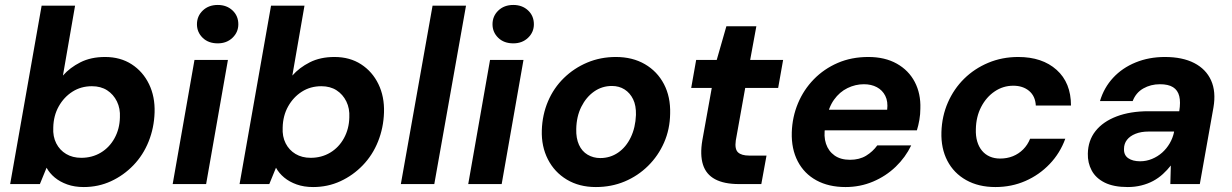

<svg xmlns="http://www.w3.org/2000/svg" viewBox="-20 -743 4973 775"><path d="M318 12Q281 12 251.5 1.5Q222 -9 201 -26.5Q180 -44 168 -66L141 0H21L148 -720H283L234 -438Q262 -470 304.5 -491.5Q347 -513 404 -513Q466 -513 511.5 -483.5Q557 -454 581.5 -403.5Q606 -353 604 -289Q602 -227 580 -172Q558 -117 518.5 -76Q479 -35 428 -11.5Q377 12 318 12ZM308 -106Q352 -106 387 -127Q422 -148 442.5 -185.5Q463 -223 464 -269Q466 -305 452 -333.5Q438 -362 412.5 -378.5Q387 -395 351 -395Q307 -395 272.5 -373Q238 -351 217 -313.5Q196 -276 195 -228Q193 -192 207 -164.5Q221 -137 247 -121.5Q273 -106 308 -106Z M677 0 765 -501H900L812 0ZM859 -568Q821 -568 798 -590.5Q775 -613 775 -645Q775 -678 798.5 -700.5Q822 -723 859 -723Q895 -723 918.5 -701Q942 -679 942 -645Q942 -613 918.5 -590.5Q895 -568 859 -568Z M1244 12Q1207 12 1177.5 1.5Q1148 -9 1127 -26.5Q1106 -44 1094 -66L1067 0H947L1074 -720H1209L1160 -438Q1188 -470 1230.5 -491.5Q1273 -513 1330 -513Q1392 -513 1437.5 -483.5Q1483 -454 1507.5 -403.5Q1532 -353 1530 -289Q1528 -227 1506 -172Q1484 -117 1444.5 -76Q1405 -35 1354 -11.5Q1303 12 1244 12ZM1234 -106Q1278 -106 1313 -127Q1348 -148 1368.5 -185.5Q1389 -223 1390 -269Q1392 -305 1378 -333.5Q1364 -362 1338.5 -378.5Q1313 -395 1277 -395Q1233 -395 1198.5 -373Q1164 -351 1143 -313.5Q1122 -276 1121 -228Q1119 -192 1133 -164.5Q1147 -137 1173 -121.5Q1199 -106 1234 -106Z M1598 0 1726 -720H1861L1733 0Z M1870 0 1958 -501H2093L2005 0ZM2052 -568Q2014 -568 1991 -590.5Q1968 -613 1968 -645Q1968 -678 1991.5 -700.5Q2015 -723 2052 -723Q2088 -723 2111.5 -701Q2135 -679 2135 -645Q2135 -613 2111.5 -590.5Q2088 -568 2052 -568Z M2385 12Q2318 12 2268 -18Q2218 -48 2191.5 -100Q2165 -152 2167 -217Q2169 -280 2192 -334Q2215 -388 2256 -428Q2297 -468 2350.5 -490.5Q2404 -513 2466 -513Q2533 -513 2583 -484Q2633 -455 2660 -403.5Q2687 -352 2685 -284Q2684 -221 2660.5 -167.5Q2637 -114 2596 -73.5Q2555 -33 2501.5 -10.5Q2448 12 2385 12ZM2403 -105Q2443 -105 2475 -127Q2507 -149 2526 -188.5Q2545 -228 2547 -279Q2548 -317 2535.5 -342.5Q2523 -368 2501 -382Q2479 -396 2450 -396Q2410 -396 2378 -373.5Q2346 -351 2326.5 -312Q2307 -273 2306 -222Q2305 -185 2317 -158.5Q2329 -132 2352 -118.5Q2375 -105 2403 -105Z M2963 0Q2903 0 2866.5 -19.5Q2830 -39 2817.5 -78.5Q2805 -118 2815 -177L2853 -388H2770L2790 -501H2873L2912 -637H3033L3008 -501H3141L3121 -388H2988L2950 -176Q2945 -141 2959 -128Q2973 -115 3004 -115H3074L3053 0Z M3393 12Q3325 12 3275.5 -15Q3226 -42 3200 -92Q3174 -142 3176 -209Q3178 -271 3201 -326Q3224 -381 3265 -423Q3306 -465 3361.5 -489Q3417 -513 3485 -513Q3552 -513 3600 -486Q3648 -459 3672.5 -412Q3697 -365 3695 -305Q3695 -282 3691 -259Q3687 -236 3681 -217H3272L3286 -300H3561Q3565 -333 3553.5 -356Q3542 -379 3519.5 -391Q3497 -403 3467 -403Q3433 -403 3401 -387.5Q3369 -372 3346.5 -340.5Q3324 -309 3316 -261L3311 -232Q3304 -193 3314 -163Q3324 -133 3348.5 -115.5Q3373 -98 3411 -98Q3449 -98 3476 -114.5Q3503 -131 3521 -156H3658Q3635 -108 3595.5 -70Q3556 -32 3504 -10Q3452 12 3393 12Z M3998 12Q3930 12 3880 -16Q3830 -44 3804 -94Q3778 -144 3780 -210Q3782 -274 3806 -329Q3830 -384 3871.5 -425Q3913 -466 3969 -489.5Q4025 -513 4090 -513Q4187 -513 4245 -461Q4303 -409 4303 -317H4161Q4159 -355 4134 -376Q4109 -397 4070 -397Q4029 -397 3995 -374Q3961 -351 3940.5 -311.5Q3920 -272 3919 -222Q3918 -194 3924.5 -172Q3931 -150 3944 -134.5Q3957 -119 3975.5 -111Q3994 -103 4017 -103Q4045 -103 4068.5 -112.5Q4092 -122 4110 -140Q4128 -158 4138 -183H4280Q4259 -125 4217 -81Q4175 -37 4119 -12.5Q4063 12 3998 12Z M4532 12Q4475 12 4439 -6Q4403 -24 4386.5 -55Q4370 -86 4371 -123Q4372 -176 4402 -214Q4432 -252 4487 -273Q4542 -294 4616 -294H4740Q4746 -331 4740 -355Q4734 -379 4715 -391Q4696 -403 4662 -403Q4625 -403 4595 -386Q4565 -369 4552 -335H4420Q4436 -389 4473 -429Q4510 -469 4564 -491Q4618 -513 4682 -513Q4753 -513 4800.5 -488.5Q4848 -464 4868.5 -418.5Q4889 -373 4878 -309L4823 0H4704L4706 -75Q4692 -57 4674 -40.5Q4656 -24 4634.5 -12.5Q4613 -1 4587 5.5Q4561 12 4532 12ZM4582 -92Q4607 -92 4630 -101.5Q4653 -111 4671 -127Q4689 -143 4701.5 -164.5Q4714 -186 4719 -210V-212H4616Q4586 -212 4563.5 -203Q4541 -194 4529 -178.5Q4517 -163 4517 -142Q4516 -117 4534 -104.5Q4552 -92 4582 -92Z"/></svg>

Font: DM Sans 18pt
Style: Bold Italic
Weight: 700
Italic angle: -10°
Designer: Colophon Foundry, Jonny Pinhorn
Foundry: Colophon Foundry
Version: Version 4.004;gftools[0.9.30]